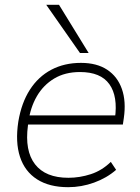

<svg xmlns="http://www.w3.org/2000/svg" viewBox="-20 -769 581 797"><path d="M263 8Q185 8 134 -24.5Q83 -57 63 -118Q43 -179 56 -264Q69 -342 104 -396.5Q139 -451 193 -479.5Q247 -508 316 -508Q382 -508 425 -479.5Q468 -451 486 -399.5Q504 -348 494 -279L490 -252H81L87 -290H474L457 -277Q470 -369 434 -419.5Q398 -470 312 -470Q250 -470 205 -443Q160 -416 133 -369.5Q106 -323 98 -263L96 -248Q82 -143 125.5 -87Q169 -31 264 -31Q311 -31 357 -46Q403 -61 440 -97L462 -64Q423 -30 370.5 -11Q318 8 263 8ZM312 -549 172 -749H225L348 -549Z"/></svg>

Font: Mulish ExtraLight
Style: Italic
Weight: 200
Italic angle: -9°
Designer: Vernon Adams
Foundry: Vernon Adams
Version: Version 3.603